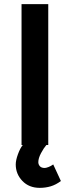

<svg xmlns="http://www.w3.org/2000/svg" viewBox="-20 -700 337 927"><path d="M213 -680V0H204Q191 15 178 39.5Q165 64 165 83Q165 94 172.5 102.5Q180 111 196 111Q202 111 214 106.5Q226 102 237 94L274 174Q250 192 225 199.5Q200 207 172 207Q120 207 88 173.5Q56 140 56 94Q56 74 66.5 45Q77 16 90 0H84V-680Z"/></svg>

Font: Palanquin Dark
Style: Regular
Weight: 400
Designer: Pria Ravichandran
Version: Version 1.000